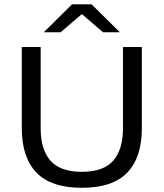

<svg xmlns="http://www.w3.org/2000/svg" viewBox="-20 -857 758 890"><path d="M359.5 13.5Q216.5 13.5 148.8 -57Q81 -127.5 81 -262.5V-639H168.5V-261.5Q168.5 -164 214 -112.2Q259.5 -60.5 359.5 -60.5Q459.5 -60.5 504.8 -112.2Q550 -164 550 -261.5V-639H637.5V-262.5Q637.5 -127.5 570 -57Q502.5 13.5 359.5 13.5ZM314 -837H404.5L533.5 -709.5V-707.5H457.5L361.5 -790H357.5L261 -707.5H185V-709.5Z"/></svg>

Font: Anek Gujarati SemiExpanded
Style: Regular
Weight: 400
Width: 6
Designer: Mrunmayee Ghaisas (Gujarati), Yesha Goshar (Latin)
Foundry: Ek Type
Version: Version 1.003